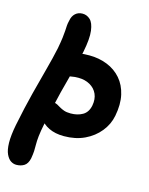

<svg xmlns="http://www.w3.org/2000/svg" viewBox="-157 -850 933 1200"><g transform="rotate(15 310.0 -250.0)"><path d="M309 10Q252 10 211 -10Q170 -30 151 -62Q132 -94 139 -130Q144 -154 156.5 -165.5Q169 -177 192 -177Q206 -177 217 -171Q228 -165 240.5 -157.5Q253 -150 270 -144Q287 -138 313 -138Q358 -138 390.5 -157Q423 -176 432 -221Q440 -264 425.5 -296.5Q411 -329 378.5 -347.5Q346 -366 303 -366Q278 -366 265 -363Q252 -360 233 -360Q216 -360 201.5 -371.5Q187 -383 180.5 -402Q174 -421 179 -443Q187 -486 224 -502.5Q261 -519 333 -519Q396 -519 449.5 -497.5Q503 -476 539 -434.5Q575 -393 588.5 -333Q602 -273 587 -196Q576 -139 538 -92Q500 -45 442 -17.5Q384 10 309 10ZM68 260Q49 260 32 249Q15 238 2.5 211.5Q-10 185 -11 138.5Q-12 92 2 20Q26 -99 50.5 -194.5Q75 -290 96 -367.5Q117 -445 131 -511Q139 -554 142.5 -581.5Q146 -609 147 -628Q148 -647 149 -662.5Q150 -678 155 -697Q160 -726 178.5 -743Q197 -760 225 -760Q253 -760 274.5 -740Q296 -720 302.5 -670Q309 -620 291 -531Q280 -476 261.5 -409Q243 -342 220 -251.5Q197 -161 172 -35Q161 18 157.5 51Q154 84 154.5 106Q155 128 154 148Q153 168 148 197Q140 233 118.5 246.5Q97 260 68 260Z"/></g></svg>

Font: Shantell Sans
Style: Bold Italic
Weight: 700
Italic angle: -11°
Designer: Stephen Nixon, Anya Danilova, Shantell Martin
Foundry: Arrow Type
Version: Version 1.011;[c5ecc13dd]